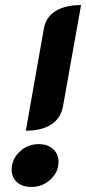

<svg xmlns="http://www.w3.org/2000/svg" viewBox="-20 -729 340 758"><path d="M300 -709 229 -311Q221 -263 183 -238Q145 -213 82 -213L153 -615Q161 -662 199.5 -685.5Q238 -709 300 -709ZM26 -59Q26 -100 57.5 -130Q89 -160 133 -160Q168 -160 189.5 -140.5Q211 -121 211 -90Q211 -50 179.5 -20.5Q148 9 104 9Q68 9 47 -10Q26 -29 26 -59Z"/></svg>

Font: K2D
Style: Bold Italic
Weight: 700
Italic angle: -10°
Designer: Katatrad Aksorn Co.,Ltd.
Foundry: Cadson Demak Co.,Ltd.
Version: Version 1.000; ttfautohint (v1.6)